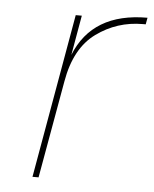

<svg xmlns="http://www.w3.org/2000/svg" viewBox="-45 -591 505 629"><g transform="rotate(5 207.5 -276.0)"><path d="M177 -409Q234 -552 415 -552L411 -530H402Q317 -530 249 -480.5Q181 -431 162 -321L105 0H85L180 -540H200Z"/></g></svg>

Font: Fz Poppins Thin
Style: Italic
Weight: 100
Italic angle: -10°
Designer: Ninad Kale (Devanagari), Jonny Pinhorn (Latin)
Foundry: Indian Type Foundry
Version: Vit hóa bi Vntype.Com & FontZin.Com